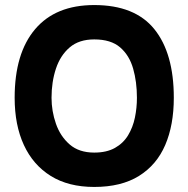

<svg xmlns="http://www.w3.org/2000/svg" viewBox="-20 -730 746 760"><path d="M38 -343Q38 -519 119 -614.5Q200 -710 353 -710Q514 -710 591 -614.5Q668 -519 668 -343Q668 -235 634 -156Q600 -77 530 -33.5Q460 10 353 10Q251 10 181 -33.5Q111 -77 74.5 -156Q38 -235 38 -343ZM353 -126Q402 -126 435 -144.5Q468 -163 487 -194.5Q506 -226 514 -264.5Q522 -303 522 -343Q522 -406 507 -458.5Q492 -511 455.5 -542.5Q419 -574 353 -574Q293 -574 256 -542.5Q219 -511 201.5 -458.5Q184 -406 184 -343Q184 -290 201.5 -240Q219 -190 256 -158Q293 -126 353 -126Z"/></svg>

Font: Haskoy ExtraBold
Style: Regular
Weight: 800
Designer: Ertekin Erdin
Foundry: Ertekin Erdin
Version: Version 2.000; ttfautohint (v1.8.4.7-5d5b)